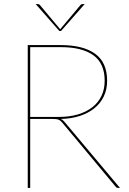

<svg xmlns="http://www.w3.org/2000/svg" viewBox="-20 -921 630 941"><path d="M116 0ZM128 -338V0H116V-700H278Q387.5 -700 446.2 -657.5Q505 -615 505 -525Q505 -482.5 488.5 -448.2Q472 -414 442 -390Q412 -366 370.2 -352.5Q328.5 -339 278 -338Q283 -336 287 -332.8Q291 -329.5 295 -325L568 0H560Q556 0 553.5 -0.8Q551 -1.5 547 -6L285 -320Q281 -325 276.8 -328.5Q272.5 -332 267.2 -334.2Q262 -336.5 254.8 -337.2Q247.5 -338 237 -338ZM128 -348H269Q320.5 -348 361.8 -360.2Q403 -372.5 432.2 -395.2Q461.5 -418 477.2 -450.8Q493 -483.5 493 -525Q493 -610.5 437.5 -650.2Q382 -690 278 -690H128ZM155 -901H165Q167.5 -901 170 -900.2Q172.5 -899.5 175 -897L273 -780L275 -777.5L277 -780L375 -897Q377.5 -899.5 380 -900.2Q382.5 -901 385 -901H395L279 -769H271Z"/></svg>

Font: Lato Hairline
Style: Regular
Weight: 100
Designer: Lukasz Dziedzic
Foundry: tyPoland Lukasz Dziedzic
Version: Version 2.007; 2014-02-27